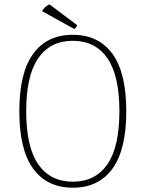

<svg xmlns="http://www.w3.org/2000/svg" viewBox="-20 -862 678 894"><path d="M70 -344Q70 -523 134.5 -611.5Q199 -700 319 -700Q439 -700 503.5 -611.5Q568 -523 568 -344Q568 -165 503.5 -76.5Q439 12 319 12Q199 12 134.5 -76.5Q70 -165 70 -344ZM536 -344Q536 -510 480 -591Q424 -672 319 -672Q214 -672 158 -591Q102 -510 102 -344Q102 -178 158 -97Q214 -16 319 -16Q424 -16 480 -97Q536 -178 536 -344ZM210 -842 339 -745Q338 -740 334 -734.5Q330 -729 326 -727L176 -810Q186 -830 210 -842Z"/></svg>

Font: Arima Madurai Thin
Style: Regular
Weight: 250
Designer: Joana Correia and Natanael Gama
Foundry: NDISCOVER
Version: Version 1.020; ttfautohint (v1.5) -l 7 -r 28 -G 50 -x 13 -D 